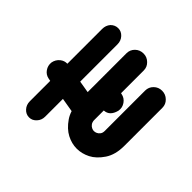

<svg xmlns="http://www.w3.org/2000/svg" viewBox="-125 -831 1052 1052"><g transform="rotate(-45 401.0 -305.0)"><path d="M58.6 -481.4Q58.6 -505.9 77.6 -523.4Q96.7 -541 124 -541H282.2L285.2 -556.6Q290 -581.1 311 -595.7Q332 -610.4 358.4 -607.4Q384.8 -602.5 401.4 -582Q416 -563.5 415 -541H684.6Q711.9 -541 731.4 -524.4Q750 -505.9 750 -481.4Q750 -457 731 -439.5Q711.9 -421.9 684.6 -421.9H395.5L383.8 -352.5H684.6Q711.9 -352.5 731 -333Q750 -313.5 750 -285.2Q750 -257.8 730.5 -238.3Q711.9 -218.8 684.6 -218.8H508.8L507.8 -213.9Q502.9 -187.5 480.5 -171.9Q458 -156.2 430.7 -161.1Q377 -174.8 375 -218.8H298.8Q284.2 -217.8 274.9 -210.9Q265.6 -204.1 261.2 -194.8Q256.8 -185.5 256.8 -177.7Q256.8 -168 261.2 -158.7Q265.6 -149.4 274.9 -142.6Q284.2 -135.7 298.8 -135.7H612.3Q639.6 -135.7 658.7 -116.2Q677.7 -96.7 677.7 -69.3Q677.7 -41 658.2 -21.5Q639.6 -2 612.3 -2H317.4Q249 -2 204.6 -31.7Q160.2 -61.5 141.1 -99.1Q122.1 -136.7 122.1 -175.8Q122.1 -214.8 141.6 -252.4Q161.1 -290 205.1 -320.3Q223.6 -333 248 -340.8L261.7 -421.9H124Q96.7 -421.9 78.1 -439.5Q58.6 -457 58.6 -481.4Z"/></g></svg>

Font: Nico Moji
Style: Regular
Weight: 400
Version: Version 1.02